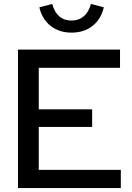

<svg xmlns="http://www.w3.org/2000/svg" viewBox="-20 -951 668 971"><path d="M71 0V-700H587V-608H176V-398H446V-309H176V-92H591V0ZM342 -786Q279 -786 236 -820Q193 -854 179 -914L244 -931Q267 -847 342 -847Q378 -847 403 -868Q428 -889 440 -931L505 -914Q491 -854 448 -820Q405 -786 342 -786Z"/></svg>

Font: Red Hat Display Medium
Style: Regular
Weight: 500
Designer: Pentagram, MCKL
Foundry: Pentagram, MCKL
Version: Version 1.023